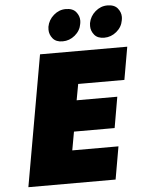

<svg xmlns="http://www.w3.org/2000/svg" viewBox="-61 -987 770 1035"><g transform="rotate(-5 323.5 -469.5)"><path d="M366 -531 350 -444H570L541 -277H321L303 -177H553L522 0H50L175 -708H647L616 -531ZM303 -767Q267 -767 249.5 -788.5Q232 -810 232 -836Q232 -844 233 -852Q240 -889 269 -914Q298 -939 334 -939Q372 -939 389.5 -917.5Q407 -896 407 -871Q407 -862 405 -852Q399 -816 369.5 -791.5Q340 -767 303 -767ZM528 -767Q492 -767 474.5 -788.5Q457 -810 457 -836Q457 -844 458 -852Q465 -889 494 -914Q523 -939 559 -939Q597 -939 614.5 -917.5Q632 -896 632 -871Q632 -862 630 -852Q624 -816 594.5 -791.5Q565 -767 528 -767Z"/></g></svg>

Font: Fz Poppins Black
Style: Italic
Weight: 900
Italic angle: -10°
Designer: Ninad Kale (Devanagari), Jonny Pinhorn (Latin)
Foundry: Indian Type Foundry
Version: Vit hóa bi Vntype.Com & FontZin.Com